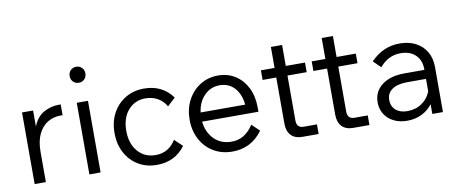

<svg xmlns="http://www.w3.org/2000/svg" viewBox="-66 -1008 3097 1299"><g transform="rotate(-10 1483.0 -358.5)"><path d="M352 -500V-426H335Q289 -426 249.5 -402.5Q210 -379 186 -330.5Q162 -282 162 -206V0H85V-492H161V-382Q186 -446 235 -473Q284 -500 336 -500Z M553 -678Q553 -654 537.5 -638.5Q522 -623 499 -623Q476 -623 460.5 -638.5Q445 -654 445 -678Q445 -702 460.5 -717.5Q476 -733 499 -733Q522 -733 537.5 -717.5Q553 -702 553 -678ZM538 0H461V-492H538Z M1065 -131 1119 -80Q1048 16 923 16Q851 16 795.5 -17.5Q740 -51 708.5 -110Q677 -169 677 -246Q677 -323 709 -382Q741 -441 797 -474.5Q853 -508 925 -508Q1050 -508 1120 -412L1065 -361Q1044 -399 1007 -420Q970 -441 923 -441Q850 -441 804 -388Q758 -335 758 -246Q758 -158 804.5 -104.5Q851 -51 926 -51Q1016 -51 1065 -131Z M1598 -141 1650 -91Q1611 -37 1558.5 -10.5Q1506 16 1443 16Q1369 16 1312.5 -18Q1256 -52 1224.5 -111.5Q1193 -171 1193 -246Q1193 -321 1224.5 -380.5Q1256 -440 1310.5 -474Q1365 -508 1433 -508Q1500 -508 1551.5 -475Q1603 -442 1632 -383.5Q1661 -325 1661 -249V-219H1274Q1282 -145 1328.5 -98Q1375 -51 1448 -51Q1494 -51 1531 -73Q1568 -95 1598 -141ZM1433 -441Q1371 -441 1327.5 -397Q1284 -353 1275 -282H1581Q1574 -355 1534.5 -398Q1495 -441 1433 -441Z M2036 0H1926Q1874 0 1847 -28.5Q1820 -57 1820 -110V-426H1726V-492H1820V-636H1897V-492H2029V-426H1897V-117Q1897 -66 1945 -66H2036Z M2385 0H2275Q2223 0 2196 -28.5Q2169 -57 2169 -110V-426H2075V-492H2169V-636H2246V-492H2378V-426H2246V-117Q2246 -66 2294 -66H2385Z M2643 16Q2591 16 2551 -4Q2511 -24 2488.5 -59.5Q2466 -95 2466 -140Q2466 -215 2523.5 -259Q2581 -303 2678 -303H2816V-307Q2816 -369 2778.5 -405.5Q2741 -442 2676 -442Q2591 -442 2532 -371L2482 -420Q2566 -508 2681 -508Q2744 -508 2791 -483.5Q2838 -459 2864 -414.5Q2890 -370 2890 -310V0H2817V-67Q2789 -29 2744 -6.5Q2699 16 2643 16ZM2654 -48Q2712 -48 2755 -77.5Q2798 -107 2816 -156V-241H2687Q2620 -241 2583 -215.5Q2546 -190 2546 -143Q2546 -100 2575.5 -74Q2605 -48 2654 -48Z"/></g></svg>

Font: Wix Madefor Text
Style: Regular
Weight: 400
Designer: Dalton Maag Ltd
Foundry: Dalton Maag Ltd
Version: Version 3.100